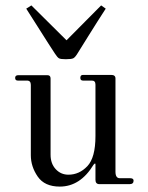

<svg xmlns="http://www.w3.org/2000/svg" viewBox="-20 -681 547 710"><path d="M223 -462Q204 -462 198 -465.5Q192 -469 183 -483Q173 -498 158 -521.5Q143 -545 119 -583Q95 -621 77 -649L96 -661L226 -532L354 -661L371 -649Q343 -606 307.5 -549Q272 -492 267 -484Q258 -469 251 -465.5Q244 -462 223 -462ZM201 9Q145 9 119.5 -28Q94 -65 94 -107V-367Q94 -383 80 -383H46Q36 -383 36 -393Q36 -403 48 -403H155Q167 -403 167 -391V-109Q167 -76 186 -55.5Q205 -35 233 -35Q273 -35 303 -66.5Q333 -98 333 -178V-368Q333 -383 320 -383H287Q277 -383 277 -393Q277 -404 287 -404H391Q407 -404 407 -391V-46Q407 -22 423 -22H461Q474 -22 474 -13Q474 0 459 0H348Q333 0 333 -16V-72Q333 -79 329 -75L326 -72Q277 9 201 9Z"/></svg>

Font: HK Venetian
Style: Regular
Weight: 400
Designer: Alfredo Marco Pradil
Foundry: Alfredo Marco Pradil
Version: Version 1.000;PS 001.000;hotconv 1.0.88;makeotf.lib2.5.64775